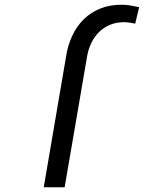

<svg xmlns="http://www.w3.org/2000/svg" viewBox="-20 -792 627 812"><path d="M165 0 258.8 -549.3Q265.6 -597.7 284.7 -638.9Q303.7 -680.2 333.7 -710Q363.8 -739.7 404.8 -756.1Q445.8 -772.5 497.1 -772Q515.6 -771.5 533.2 -768.6Q550.8 -765.6 568.4 -761.7L551.8 -691.9Q530.8 -697.3 508.3 -698.2Q474.1 -698.7 446.8 -687.7Q419.4 -676.8 399.2 -656.7Q378.9 -636.7 365.7 -609.1Q352.5 -581.5 347.7 -549.8L253.4 0Z"/></svg>

Font: Roboto Mono
Style: Italic
Weight: 400
Designer: Google
Version: Version 2.000985; 2015; ttfautohint (v1.3)